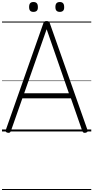

<svg xmlns="http://www.w3.org/2000/svg" viewBox="-20 -1305 926 1906"><path d="M58 13Q42 10 38 3Q34 -4 38 -16L410 -1073Q414 -1086 421 -1091Q428 -1096 443 -1096Q457 -1096 464 -1091Q471 -1086 475 -1073L848 -16Q853 -4 848 3Q843 10 828 13Q814 15 807.5 10.5Q801 6 795 -10L684 -329H202L90 -10Q85 5 78.5 10Q72 15 58 13ZM220 -379H664L443 -1015ZM312 -1187Q290 -1187 279.5 -1198.5Q269 -1210 269 -1235Q269 -1261 279.5 -1273Q290 -1285 312 -1285Q334 -1285 345 -1273Q356 -1261 356 -1235Q357 -1210 345.5 -1198.5Q334 -1187 312 -1187ZM574 -1187Q552 -1187 541 -1198.5Q530 -1210 530 -1235Q530 -1261 541 -1273Q552 -1285 574 -1285Q595 -1285 606 -1273Q617 -1261 617 -1235Q618 -1210 606.5 -1198.5Q595 -1187 574 -1187ZM0 571H886V581H0ZM0 -20H886V0H0ZM0 -505H886V-500H0ZM0 -1091H886V-1081H0Z"/></svg>

Font: Playwrite PT Guides
Style: Regular
Weight: 400
Designer: Veronika Burian, José Scaglione
Foundry: TypeTogether
Version: Version 1.003